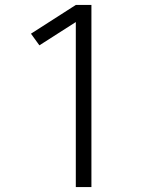

<svg xmlns="http://www.w3.org/2000/svg" viewBox="-20 -755 615 775"><path d="M286 0V-666L139 -572L105 -619L286 -735H349V0Z"/></svg>

Font: Jozsika Light
Style: Regular
Weight: 300
Monospace: yes
Designer: Belleve Invis
Foundry: Belleve Invis
Version: 2.1.0